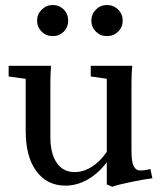

<svg xmlns="http://www.w3.org/2000/svg" viewBox="-20 -712 626 748"><path d="M185.5 -571.3Q159.7 -571.3 142.1 -588.9Q124.5 -606.4 124.5 -631.8Q124.5 -656.7 142.6 -674.6Q160.6 -692.4 185.5 -692.4Q210.9 -692.4 228.3 -675Q245.6 -657.7 245.6 -631.8Q245.6 -606 228.3 -588.6Q210.9 -571.3 185.5 -571.3ZM396.5 -571.3Q371.1 -571.3 353.5 -588.9Q335.9 -606.4 335.9 -631.8Q335.9 -656.7 353.5 -674.6Q371.1 -692.4 396.5 -692.4Q422.4 -692.4 440.2 -674.8Q458 -657.2 458 -631.8Q458 -606.4 440.2 -588.9Q422.4 -571.3 396.5 -571.3ZM234.4 11.2Q163.6 11.2 121.8 -44.9Q80.1 -101.1 80.1 -202.1V-404.8L13.7 -414.1V-455.6H178.7Q176.3 -421.4 176.3 -390.6V-177.2Q176.3 -114.3 200.7 -78.1Q225.1 -42 270 -41.5Q305.2 -41.5 337.9 -62.3Q370.6 -83 396 -120.6V-405.3L333.5 -414.1V-455.6H495.1Q492.2 -422.9 492.2 -390.6V-125Q492.2 -81.1 501 -64.5Q509.8 -47.9 524.9 -47.9Q545.9 -47.9 565.9 -53.7L573.7 -17.6Q542 -13.7 488.8 -2.7Q435.5 8.3 417.5 15.6L396 6.3V-79.6Q362.3 -35.6 320.8 -12.2Q279.3 11.2 234.4 11.2Z"/></svg>

Font: Elstob 6pt Medium
Style: Regular
Weight: 500
Designer: Peter S. Baker
Version: Version 1.015